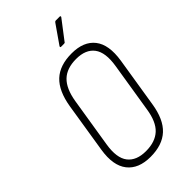

<svg xmlns="http://www.w3.org/2000/svg" viewBox="-258 -916 998 998"><g transform="rotate(-45 240.5 -417.0)"><path d="M218 8Q130 8 88.5 -45Q47 -98 63 -199L107 -475Q123 -572 171.5 -617.5Q220 -663 308 -663Q396 -663 437 -610.5Q478 -558 462 -455L418 -180Q403 -83 354 -37.5Q305 8 218 8ZM222 -30Q290 -30 328.5 -65.5Q367 -101 379 -181L423 -455Q437 -542 405.5 -584Q374 -626 304 -626Q235 -626 197 -589.5Q159 -553 146 -474L102 -200Q88 -113 120 -71.5Q152 -30 222 -30ZM293 -726Q290 -726 289 -728Q288 -730 290 -734L361 -836Q365 -842 370 -842H400Q403 -842 404 -839.5Q405 -837 403 -834L325 -732Q323 -728 320.5 -727Q318 -726 315 -726Z"/></g></svg>

Font: Sofia Sans Condensed ExtraLight
Style: Italic
Weight: 250
Italic angle: -9°
Version: Version 4.100